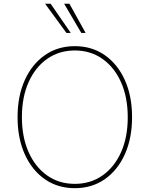

<svg xmlns="http://www.w3.org/2000/svg" viewBox="-20 -980 787 1010"><path d="M674.7 -363.6Q674.7 -252.5 636.7 -168.3Q598.7 -84.2 530.9 -37.1Q463.1 9.9 373.6 9.9Q283.7 9.9 215.9 -37.3Q148.1 -84.5 110.3 -168.7Q72.4 -252.8 72.4 -363.6Q72.4 -474.8 110.4 -558.8Q148.4 -642.8 216.3 -690Q284.1 -737.2 373.6 -737.2Q463.1 -737.2 530.9 -690.2Q598.7 -643.1 636.7 -558.9Q674.7 -474.8 674.7 -363.6ZM652 -363.6Q652 -468 616.8 -547.1Q581.7 -626.1 519 -670.3Q456.3 -714.5 373.6 -714.5Q291.2 -714.5 228.5 -670.6Q165.8 -626.8 130.5 -547.8Q95.2 -468.8 95.2 -363.6Q95.2 -259.9 130 -180.9Q164.8 -101.9 227.5 -57.4Q290.1 -12.8 373.6 -12.8Q456.3 -12.8 519.2 -57Q582 -101.2 617.2 -180.2Q652.3 -259.2 652 -363.6ZM329.5 -806.8 217.3 -960.2H246.4L352.3 -806.8ZM407.7 -806.8 317.5 -960.2H345.2L430.4 -806.8Z"/></svg>

Font: Inter Thin BETA
Style: Regular
Weight: 100
Designer: Rasmus Andersson
Foundry: rsms
Version: Version 3.011;git-f93a4a705